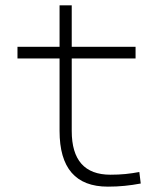

<svg xmlns="http://www.w3.org/2000/svg" viewBox="-20 -694 626 724"><path d="M386.7 9.8Q204.6 9.8 204.6 -200.2V-473.6H45.9V-517.6H204.6V-673.8H250.5V-517.6H491.2V-473.6H250.5V-200.2Q250.5 -35.2 396.5 -35.2Q426.8 -35.2 453.1 -37.8Q479.5 -40.5 505.4 -45.4L510.7 -2Q479.5 3.9 449.7 6.8Q419.9 9.8 386.7 9.8Z"/></svg>

Font: Cascadia Mono ExtraLight
Style: Regular
Weight: 200
Monospace: yes
Designer: Aaron Bell
Foundry: Saja Typeworks
Version: Version 2404.023; ttfautohint (v1.8.4)